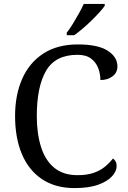

<svg xmlns="http://www.w3.org/2000/svg" viewBox="-20 -951 654 981"><path d="M361 10Q262 10 194 -36Q126 -82 91.5 -164.5Q57 -247 57 -358Q57 -466 93.5 -548.5Q130 -631 201.5 -677.5Q273 -724 378 -724Q480 -724 530 -692Q580 -660 580 -612Q580 -580 555 -561Q530 -542 493 -542Q493 -573 482 -602.5Q471 -632 445.5 -651.5Q420 -671 376 -671Q263 -671 215.5 -589.5Q168 -508 168 -358Q168 -269 189.5 -200.5Q211 -132 257 -94Q303 -56 376 -56Q425 -56 459 -68Q493 -80 516.5 -99.5Q540 -119 557 -141Q565 -136 570.5 -126.5Q576 -117 576 -102Q576 -77 553 -51Q530 -25 482.5 -7.5Q435 10 361 10ZM321 -784Q336 -803 352 -829Q368 -855 383 -882Q398 -909 408 -931H515V-921Q506 -908 488 -888Q470 -868 447.5 -846Q425 -824 402 -804.5Q379 -785 359 -771H321Z"/></svg>

Font: Noto Serif Vithkuqi
Style: Regular
Weight: 400
Version: Version 1.005